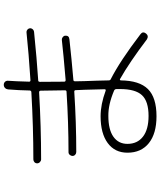

<svg xmlns="http://www.w3.org/2000/svg" viewBox="66 -898 867 1040"><g transform="rotate(-90 500.0 -378.5)"><path d="M391.6 -7.8Q470.7 -7.8 503.9 -43.5Q537.1 -79.1 537.1 -162.1V-180.7Q537.1 -190.4 529.3 -194.3Q453.1 -226.6 391.6 -225.6Q317.4 -225.6 278.8 -198.2Q240.2 -170.9 240.2 -122.1Q240.2 -68.4 279.3 -38.1Q318.4 -7.8 391.6 -7.8ZM156.2 -589.8Q148.4 -589.8 141.6 -596.2Q134.8 -602.5 134.8 -611.3Q134.8 -620.1 141.1 -626Q147.5 -631.8 156.2 -631.8Q331.1 -631.8 519.5 -642.6Q528.3 -642.6 529.3 -651.4Q530.3 -710 535.2 -768.6Q536.1 -778.3 543 -785.2Q549.8 -792 560.1 -792Q570.3 -792 576.7 -785.2Q583 -778.3 582 -767.6Q579.1 -730.5 577.1 -654.3Q577.1 -647.5 585 -647.5Q733.4 -657.2 843.8 -668.9Q851.6 -669.9 858.4 -664.6Q865.2 -659.2 866.2 -651.4Q867.2 -642.6 861.3 -635.7Q855.5 -628.9 845.7 -627.9Q703.1 -613.3 584 -605.5Q576.2 -605.5 576.2 -595.7Q576.2 -507.8 577.1 -464.8Q577.1 -457 585.9 -457Q727.5 -468.8 802.7 -477.5Q810.5 -478.5 817.9 -473.1Q825.2 -467.8 826.2 -460Q828.1 -438.5 806.6 -436.5Q701.2 -424.8 586.9 -415Q579.1 -415 579.1 -405.3Q579.1 -396.5 579.6 -379.9Q580.1 -363.3 580.1 -355.5Q581.1 -331.1 582.5 -287.6Q584 -244.1 584 -223.6Q584 -214.8 591.8 -211.9Q689.5 -162.1 834 -51.8Q851.6 -39.1 837.9 -21.5Q825.2 -5.9 806.6 -16.6Q681.6 -111.3 591.8 -162.1Q589.8 -164.1 586.9 -162.6Q584 -161.1 584 -158.2Q583 -57.6 537.1 -11.2Q491.2 35.2 389.6 35.2Q295.9 35.2 244.1 -6.3Q192.4 -47.9 192.4 -122.1Q192.4 -190.4 244.6 -229Q296.9 -267.6 389.6 -267.6Q454.1 -267.6 528.3 -240.2Q536.1 -238.3 536.1 -246.1Q535.2 -281.2 533.2 -355.5Q533.2 -363.3 532.2 -378.4Q531.2 -393.6 531.2 -401.9Q531.2 -410.2 523.4 -410.2Q355.5 -399.4 196.3 -399.4Q187.5 -399.4 181.2 -405.3Q174.8 -411.1 174.8 -419.9Q174.8 -427.7 180.7 -434.6Q186.5 -441.4 195.3 -441.4Q354.5 -441.4 522.5 -452.1Q530.3 -452.1 530.3 -460.9Q528.3 -546.9 528.3 -591.8Q528.3 -600.6 519.5 -600.6Q331.1 -589.8 156.2 -589.8Z"/></g></svg>

Font: Rounded-X Mgen+ 2m light
Style: Regular
Weight: 200
Designer: [Source Han Sans]
Ryoko NISHIZUKA  (kana & ideographs); Paul D. Hunt (Latin, Greek & Cyrillic); Wenlong ZHANG  (bopomofo
Version: Version 1.059.20150602